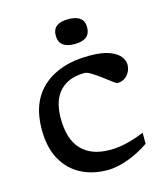

<svg xmlns="http://www.w3.org/2000/svg" viewBox="-108 -793 765 886"><g transform="rotate(-15 274.0 -350.0)"><path d="M350 -522Q412.5 -522 447.5 -508.2Q482.5 -494.5 496.8 -475Q511 -455.5 511 -437Q511 -409 492.5 -387.8Q474 -366.5 444 -366.5Q439.5 -366.5 422.8 -379.2Q406 -392 384 -408.5Q362 -425 341.5 -437.8Q321 -450.5 308.5 -450.5Q234 -450.5 191.5 -406.8Q149 -363 149 -276Q149 -176.5 196 -126.8Q243 -77 332.5 -77Q406.5 -77 497 -115V-62Q448.5 -29 395.5 -9.5Q342.5 10 298 10Q224.5 10 169 -19.8Q113.5 -49.5 82.2 -107.2Q51 -165 51 -249Q51 -382 131.2 -452Q211.5 -522 350 -522ZM300.5 -591Q225.5 -591 225.5 -651.5Q225.5 -710 300.5 -710Q375.5 -710 375.5 -651.5Q375.5 -591 300.5 -591Z"/></g></svg>

Font: Newsreader 6pt
Style: Regular
Weight: 400
Designer: Hugues Gentile
Foundry: Production Type
Version: Version 1.003; ttfautohint (v1.8.3)